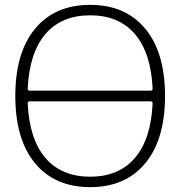

<svg xmlns="http://www.w3.org/2000/svg" viewBox="-20 -760 742 790"><path d="M102 -343Q94 -343 94 -334Q101 -187 167 -110Q233 -33 351 -33Q469 -33 535 -110Q601 -187 608 -334Q608 -343 600 -343ZM94 -396Q94 -387 102 -387H600Q608 -387 608 -396Q601 -543 535 -620Q469 -697 351 -697Q233 -697 167 -620Q101 -543 94 -396ZM577.5 -88Q496 10 351 10Q206 10 124.5 -88Q43 -186 43 -365Q43 -544 124.5 -642Q206 -740 351 -740Q496 -740 577.5 -642Q659 -544 659 -365Q659 -186 577.5 -88Z"/></svg>

Font: Rounded Mplus 1c Light
Style: Regular
Weight: 300
Version: Version 1.059.20150529